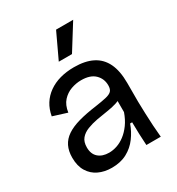

<svg xmlns="http://www.w3.org/2000/svg" viewBox="-179 -856 907 982"><g transform="rotate(-30 274.0 -364.5)"><path d="M195 13Q152 13 118 -3Q84 -19 64 -51.5Q44 -84 44 -133Q44 -172 58 -200.5Q72 -229 101 -248.5Q130 -268 174.5 -280.5Q219 -293 279 -301Q320 -307 344 -312.5Q368 -318 378.5 -328.5Q389 -339 389 -362Q389 -401 362 -427.5Q335 -454 281 -454Q251 -454 221.5 -443.5Q192 -433 170 -409Q148 -385 142 -343L59 -369Q66 -408 84.5 -437.5Q103 -467 132.5 -488Q162 -509 200 -519.5Q238 -530 283 -530Q348 -530 391.5 -508Q435 -486 457 -440.5Q479 -395 479 -324V-213Q480 -180 481 -143Q482 -106 484.5 -69.5Q487 -33 490 0H405Q403 -34 401.5 -68Q400 -102 400 -137H388Q374 -97 348.5 -62.5Q323 -28 285 -7.5Q247 13 195 13ZM221 -61Q244 -61 268 -69Q292 -77 315 -94.5Q338 -112 357.5 -139Q377 -166 390 -203V-289L417 -287Q401 -271 375 -262.5Q349 -254 317 -249.5Q285 -245 253 -239Q221 -233 194 -222.5Q167 -212 151 -193Q135 -174 135 -141Q135 -102 158.5 -81.5Q182 -61 221 -61ZM308 -593H230L300 -742H401Z"/></g></svg>

Font: Bricolage Grotesque 28pt
Style: Regular
Weight: 400
Version: Version 1.001;gftools[0.9.33.dev8+g029e19f]